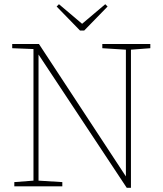

<svg xmlns="http://www.w3.org/2000/svg" viewBox="-20 -885 772 912"><path d="M466 -656V-676H694V-656L602 -649V7H582L163 -626V-27L276 -20V0H48V-20L139 -27V-652L38 -656V-676H165L578 -47V-649ZM260 -865 370 -772 480 -865 491 -854 380 -740H360L249 -854Z"/></svg>

Font: Source Serif 4 ExtraLight
Style: Regular
Weight: 200
Designer: Frank Grießhammer
Foundry: Adobe
Version: Version 4.005;hotconv 1.1.0;makeotfexe 2.6.0